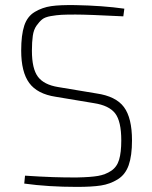

<svg xmlns="http://www.w3.org/2000/svg" viewBox="-20 -721 596 752"><path d="M348 -317 198 -342Q126 -353 94.5 -396Q63 -439 63 -523Q63 -584 75 -620.5Q87 -657 116.5 -674.5Q146 -692 180.5 -697Q215 -702 275 -701Q382 -699 467 -687L463 -657Q325 -664 276 -664Q240 -664 221 -663Q202 -662 179 -658Q156 -654 145 -645Q134 -636 123 -620.5Q112 -605 108.5 -581Q105 -557 105 -522Q105 -452 128.5 -420.5Q152 -389 208 -380L358 -355Q434 -344 465.5 -301.5Q497 -259 497 -171Q497 -111 484 -74Q471 -37 441 -18.5Q411 0 375.5 5.5Q340 11 281 11Q169 11 75 -2L78 -33Q196 -25 283 -26Q335 -27 364 -32Q393 -37 415.5 -52Q438 -67 446.5 -95.5Q455 -124 455 -171Q455 -246 431 -277Q407 -308 348 -317Z"/></svg>

Font: Exo 2.0 Extra Light
Style: Regular
Weight: 250
Designer: Natanael Gama
Version: Version 1.001;PS 001.001;hotconv 1.0.70;makeotf.lib2.5.58329